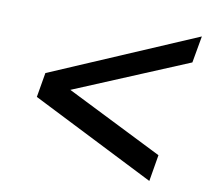

<svg xmlns="http://www.w3.org/2000/svg" viewBox="-65 -683 736 677"><g transform="rotate(10 303.0 -344.0)"><path d="M605 -611 84 -388 69 -300 511 -77 527 -172 181 -345 588 -515Z"/></g></svg>

Font: Geom
Style: Italic
Weight: 400
Italic angle: -10°
Version: Version 1.102